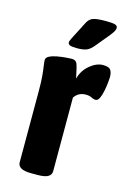

<svg xmlns="http://www.w3.org/2000/svg" viewBox="-112 -774 560 831"><g transform="rotate(15 168.0 -358.0)"><path d="M115 2Q83 2 68.5 -6.5Q54 -15 54 -31V-349Q54 -393 51.5 -419.5Q49 -446 46.5 -461Q44 -476 44 -487Q44 -498 58 -505Q72 -512 92 -515.5Q112 -519 130 -520.5Q148 -522 156 -522Q175 -522 180.5 -507.5Q186 -493 196 -444Q206 -482 235.5 -506.5Q265 -531 294 -531Q320 -531 328 -520Q336 -509 336 -487Q336 -479 334 -461Q332 -443 328 -423.5Q324 -404 317.5 -390.5Q311 -377 301 -377Q292 -377 281.5 -382.5Q271 -388 255 -388Q222 -388 204 -361V-31Q204 -15 189.5 -6.5Q175 2 143 2ZM166 -572Q141 -572 133 -576Q125 -580 125 -587Q125 -592 127.5 -597.5Q130 -603 136 -615L173 -687Q182 -705 198 -711.5Q214 -718 257 -718Q286 -718 297.5 -714.5Q309 -711 309 -701Q309 -693 303.5 -684Q298 -675 290 -665L238 -602Q223 -584 208 -578Q193 -572 166 -572Z"/></g></svg>

Font: Asap Semi Condensed
Style: Bold
Weight: 700
Width: 4
Designer: Pablo Cosgaya
Foundry: Omnibus-Type
Version: Version 3.001; ttfautohint (v1.8.4.7-5d5b)